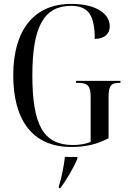

<svg xmlns="http://www.w3.org/2000/svg" viewBox="-20 -744 657 985"><path d="M346 10C420 10 479 -4 537 -35V-244C537 -303 548 -319 592 -319H598V-329H370V-319H380C430 -319 445 -303 445 -247V-16C422 -6 389 0 354 0C202 0 146 -104 146 -358C146 -610 207 -714 345 -714C436 -714 466 -662 466 -544C518 -546 543 -570 543 -610C543 -670 479 -724 345 -724C153 -724 48 -588 48 -358C48 -131 144 10 346 10ZM282 212V221H290C321 178 356 121 377 70V61H313C307 114 297 160 282 212Z"/></svg>

Font: Noto Serif Display Condensed
Style: Regular
Weight: 400
Width: 3
Designer: Monotype Design Team
Foundry: Monotype Imaging Inc.
Version: Version 2.009